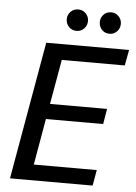

<svg xmlns="http://www.w3.org/2000/svg" viewBox="-59 -927 691 972"><g transform="rotate(5 286.5 -441.0)"><path d="M29 0 152 -700H573L558 -620H238L198 -393H488L475 -315H184L143 -80H463L449 0ZM299 -773Q276 -773 260.5 -789Q245 -805 245 -828Q245 -850 260.5 -866Q276 -882 299 -882Q322 -882 337.5 -866Q353 -850 353 -828Q353 -805 337.5 -789Q322 -773 299 -773ZM467 -773Q443 -773 428 -789Q413 -805 413 -828Q413 -850 428 -866Q443 -882 467 -882Q489 -882 504.5 -866Q520 -850 520 -828Q520 -805 504.5 -789Q489 -773 467 -773Z"/></g></svg>

Font: DM Sans 16pt Medium
Style: Italic
Weight: 500
Italic angle: -10°
Version: Version 4.004;gftools[0.9.30]